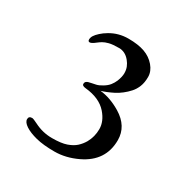

<svg xmlns="http://www.w3.org/2000/svg" viewBox="-114 -779 620 642"><g transform="rotate(30 196.5 -458.5)"><path d="M58.1 -293Q62.7 -293 79.8 -284.4Q112.3 -267.8 148.2 -267.8Q184.1 -267.8 204.2 -274.9Q224.4 -282 236.5 -293Q248.5 -304 256.8 -318.1Q271 -343.3 271 -373Q271 -402.8 246.6 -430.9Q218.5 -463.1 162.6 -468.5Q148.9 -470 148.9 -476.8Q148.9 -483.6 152.6 -486.6Q156.2 -489.5 159.9 -490.5Q167.2 -492.4 172.4 -493.4Q177.5 -494.4 187.3 -496.5Q197 -498.5 210.2 -506.6Q223.4 -514.6 230.7 -523.9Q238 -533.2 242.7 -544.2Q250 -562.7 250 -576.2Q250 -589.6 245.8 -600Q241.7 -610.4 234.1 -619.6Q216.8 -640.9 192.5 -640.9Q168.2 -640.9 154.8 -637.5Q141.4 -634 133.3 -629.2Q125.2 -624.3 119.1 -619.4Q104.7 -607.9 97.9 -607.9Q91.1 -607.9 91.2 -615.7Q91.3 -623.5 96.1 -631Q100.8 -638.4 111 -647.7Q121.1 -657 134.8 -665Q166.3 -683.8 204.2 -683.8Q242.2 -683.8 267.2 -674.8Q292.2 -665.8 308.6 -646.5Q325 -627.2 325 -605.3Q325 -583.5 318.6 -567.7Q312.3 -552 302.1 -540.8Q292 -529.5 279.8 -520Q267.6 -510.5 255.4 -504.2Q228.8 -491 210 -485.8Q249 -482.2 290.5 -457.3Q343 -425.5 343 -371.8Q343 -290.8 265.1 -253.7Q221.4 -232.9 178.2 -232.9Q135 -232.9 106.7 -240.1Q78.4 -247.3 61.6 -258.4Q44.9 -269.5 44.9 -281.2Q44.9 -293 58.1 -293Z"/></g></svg>

Font: Linden Hill
Style: Italic
Weight: 400
Italic angle: -5.60001°
Version: Version 1.201